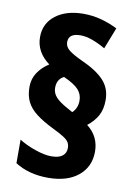

<svg xmlns="http://www.w3.org/2000/svg" viewBox="-87 -819 617 884"><g transform="rotate(10 221.5 -377.0)"><path d="M44 -389Q44 -426 63.5 -455.5Q83 -485 116 -506Q52 -553 52 -623Q52 -687 101.5 -725Q151 -763 231 -763Q274 -763 313.5 -752.5Q353 -742 391 -723L352 -623Q321 -641 291 -652Q261 -663 235 -663Q179 -663 179 -622Q179 -600 198.5 -584.5Q218 -569 259 -550Q331 -518 365.5 -481Q400 -444 400 -389Q400 -345 383 -315Q366 -285 336 -262Q393 -218 393 -147Q393 -76 341.5 -33.5Q290 9 200 9Q110 9 46 -32V-142Q79 -121 123 -106Q167 -91 197 -91Q233 -91 250 -104.5Q267 -118 267 -141Q267 -156 261 -167Q255 -178 237.5 -189.5Q220 -201 185 -218Q136 -242 105 -265.5Q74 -289 59 -318Q44 -347 44 -389ZM161 -405Q161 -380 178.5 -361Q196 -342 235 -321L258 -308Q269 -318 275.5 -332.5Q282 -347 282 -366Q282 -395 263 -416.5Q244 -438 193 -461Q161 -445 161 -405Z"/></g></svg>

Font: Noto Sans Ethiopic Condensed ExtraBold
Style: Regular
Weight: 800
Width: 3
Designer: Monotype Design Team
Foundry: Monotype Imaging Inc.
Version: Version 2.102; ttfautohint (v1.8.4.7-5d5b)